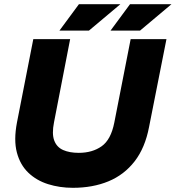

<svg xmlns="http://www.w3.org/2000/svg" viewBox="-20 -887 839 917"><path d="M328 10Q265 10 209.5 -7.5Q154 -25 115 -62.5Q76 -100 60.5 -159Q45 -218 61 -302L139 -700H315L238 -303Q227 -248 239 -216Q251 -184 281.5 -170.5Q312 -157 356 -157Q421 -157 465.5 -188.5Q510 -220 526 -302L604 -700H775L692 -281Q673 -181 623 -116.5Q573 -52 498 -21Q423 10 328 10ZM264 -741 357 -867H555L405 -741ZM508 -741 601 -867H799L649 -741Z"/></svg>

Font: REM
Style: Bold Italic
Weight: 700
Italic angle: -11°
Designer: Octavio Pardo
Foundry: Ashler Design
Version: Version 1.005;gftools[0.9.28]